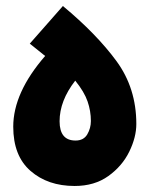

<svg xmlns="http://www.w3.org/2000/svg" viewBox="-20 -613 499 638"><path d="M228 5Q294 5 340 -28Q386 -61 409.5 -109Q433 -157 433 -201Q433 -320 367 -410Q301 -500 189 -593L79 -468L130 -427Q24 -305 24 -192Q24 -95 81.5 -45Q139 5 228 5ZM231 -146Q178 -146 178 -210Q178 -278 230 -345Q260 -308 271 -276Q282 -244 282 -211Q282 -187 270 -166.5Q258 -146 231 -146Z"/></svg>

Font: Noto Sans Arabic Condensed Black
Style: Regular
Weight: 900
Width: 3
Designer: Nadine Chahine
Foundry: Monotype Imaging Inc.
Version: 1.001